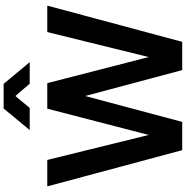

<svg xmlns="http://www.w3.org/2000/svg" viewBox="-3 -1023 1026 1060"><g transform="rotate(-90 510.0 -493.0)"><path d="M211 0H367L510 -536L653 0H809L1009 -745H863L725 -185L581 -745H440L295 -185L157 -745H11ZM322 -842H444L510 -921L578 -842H697L577 -986H441Z"/></g></svg>

Font: Plus Jakarta Sans
Style: Bold
Weight: 700
Designer: Gumpita Rahayu
Foundry: Tokotype
Version: Version 2.004; ttfautohint (v1.8.3)